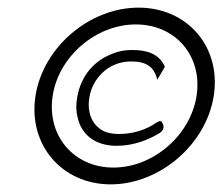

<svg xmlns="http://www.w3.org/2000/svg" viewBox="-20 -482 583 503"><path d="M183 -176C192 -132 226 -100 286 -100C330 -100 370 -116 399 -134C407 -140 411 -148 407 -156V-157C403 -166 400 -167 390 -161C363 -142 329 -131 291 -131C277 -131 266 -133 255 -137C225 -150 207 -182 214 -226C216 -240 221 -253 227 -264C246 -297 279 -321 324 -321C362 -321 384 -308 392 -273L412 -307C396 -344 360 -351 326 -351C307 -351 290 -348 274 -341C229 -324 192 -286 182 -226C179 -208 179 -191 183 -176ZM336 -418C440 -418 511 -335 495 -231C479 -127 381 -43 277 -43C173 -43 102 -127 118 -231C134 -335 232 -418 336 -418ZM270 1C398 1 520 -103 540 -231C560 -359 471 -462 343 -462C215 -462 93 -359 73 -231C53 -103 142 1 270 1ZM399 -134Z"/></svg>

Font: Charger Pro
Style: LitObl
Weight: 300
Designer: Jasper
Foundry: Cannot Into Space Fonts
Version: Version 1.09